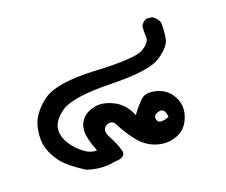

<svg xmlns="http://www.w3.org/2000/svg" viewBox="-63 -279 626 531"><g transform="rotate(-15 250.0 -13.5)"><path d="M125 164.1Q78.1 139.6 60.1 120.6Q42 101.6 31.7 77.6Q21.5 53.7 25.9 16.6Q30.3 -20.5 67.9 -55.2Q105.5 -89.8 220.7 -93.8Q335.9 -97.7 359.4 -114.7Q382.8 -131.8 380.4 -147.5Q377.9 -163.1 377.9 -178.7Q382.8 -191.4 394.5 -196.3H410.2Q423.8 -189.5 430.7 -175.8Q433.6 -148.4 431.2 -127.4Q428.7 -106.4 397 -80.6Q365.2 -54.7 252.9 -47.4Q140.6 -40 108.4 -13.2Q76.2 13.7 79.1 42Q82 70.3 112.3 97.2Q142.6 124 168 120.1Q148.4 81.1 147.5 60.1Q146.5 39.1 158.7 23.4Q170.9 7.8 194.3 1.5Q217.8 -4.9 248.5 7.3Q279.3 19.5 296.9 53.7Q309.6 32.2 323.7 15.6Q337.9 -1 369.1 4.4Q400.4 9.8 417.5 36.1Q434.6 62.5 425.8 95.2Q417 127.9 388.7 141.1Q360.4 154.3 328.6 146.5Q296.9 138.7 273.4 111.8Q250 85 239.7 66.9Q229.5 48.8 212.4 59.1Q195.3 69.3 211.4 93.8Q227.5 118.2 234.9 138.7Q242.2 159.2 207 163.1Q168 174.8 125 164.1ZM382.8 82Q378.9 54.7 360.8 60.5Q342.8 66.4 348.1 81.1Q353.5 95.7 382.8 82Z"/></g></svg>

Font: NaikaiFont
Style: Regular
Weight: 400
Version: Version 1.67